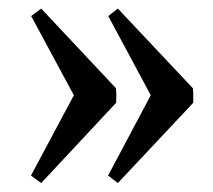

<svg xmlns="http://www.w3.org/2000/svg" viewBox="-20 -419 488 439"><path d="M74.2 -0.5 50.8 -17.6 148.9 -201.2 51.3 -382.3 74.2 -399.4 245.1 -217.3Q246.6 -204.1 245.6 -184.1ZM249.5 -0.5 227.1 -17.6 324.7 -201.2 227.5 -382.3 249.5 -399.4 420.9 -217.3Q421.9 -210 421.9 -201.7Q421.9 -193.4 421.9 -184.1Z"/></svg>

Font: Namdhinggo Medium
Style: Regular
Weight: 500
Designer: Victor Gaultney
Foundry: SIL International
Version: Version 3.001